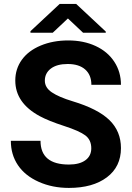

<svg xmlns="http://www.w3.org/2000/svg" viewBox="-20 -921 655 951"><path d="M432.1 -186.5Q432.1 -228 402.8 -250.2Q373.5 -272.5 297.4 -297.1Q221.2 -321.8 176.8 -345.7Q55.7 -411.1 55.7 -522Q55.7 -579.6 88.1 -624.8Q120.6 -669.9 181.4 -695.3Q242.2 -720.7 317.9 -720.7Q394 -720.7 453.6 -693.1Q513.2 -665.5 546.1 -615.2Q579.1 -564.9 579.1 -501H432.6Q432.6 -549.8 401.9 -576.9Q371.1 -604 315.4 -604Q261.7 -604 231.9 -581.3Q202.1 -558.6 202.1 -521.5Q202.1 -486.8 237.1 -463.4Q272 -439.9 339.8 -419.4Q464.8 -381.8 522 -326.2Q579.1 -270.5 579.1 -187.5Q579.1 -95.2 509.3 -42.7Q439.5 9.8 321.3 9.8Q239.3 9.8 171.9 -20.3Q104.5 -50.3 69.1 -102.5Q33.7 -154.8 33.7 -223.6H180.7Q180.7 -106 321.3 -106Q373.5 -106 402.8 -127.2Q432.1 -148.4 432.1 -186.5ZM503.9 -764.6V-758.8H391.6L316.4 -829.6L241.2 -758.8H130.9V-766.6L275.4 -901.4H357.4Z"/></svg>

Font: SteelSelectRoboto
Style: Roboto-Bold
Weight: 700
Designer: Google
Version: Version 2.137; 2017